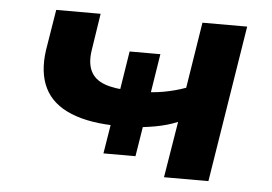

<svg xmlns="http://www.w3.org/2000/svg" viewBox="-42 -548 854 603"><g transform="rotate(5 385.5 -247.0)"><path d="M495 0 524 -177Q493 -164 455 -157Q417 -150 378 -148L419 -176L400 -58H299L318 -175L341 -148Q249 -148 189 -172.5Q129 -197 105 -245.5Q81 -294 91 -365L112 -494H252L234 -377Q228 -337 240.5 -311.5Q253 -286 284 -274.5Q315 -263 365 -262L331 -245L353 -384H450L428 -245L396 -261Q435 -261 471 -267.5Q507 -274 540 -286L573 -494H714L635 0Z"/></g></svg>

Font: Nunito Sans 10pt Expanded
Style: Bold Italic
Weight: 700
Width: 7
Italic angle: -9°
Designer: Vernon Adams
Foundry: Vernon Adams
Version: Version 3.101;gftools[0.9.27]